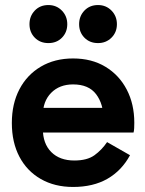

<svg xmlns="http://www.w3.org/2000/svg" viewBox="-20 -732 577 762"><path d="M270 10Q197 10 142 -21.5Q87 -53 57 -110Q27 -167 27 -244Q27 -320 57 -377.5Q87 -435 142 -467.5Q197 -500 270 -500Q344 -500 398.5 -467Q453 -434 483 -376.5Q513 -319 513 -245Q513 -234 512.5 -223.5Q512 -213 510 -206H134V-304H411L391 -257Q391 -319 361.5 -358Q332 -397 270 -397Q216 -397 183 -363.5Q150 -330 150 -274V-221Q150 -162 183.5 -128.5Q217 -95 275 -95Q326 -95 355 -116Q384 -137 405 -168L496 -116Q463 -55 406.5 -22.5Q350 10 270 10ZM97 -636Q97 -668 118 -690Q139 -712 172 -712Q204 -712 225.5 -690Q247 -668 247 -636Q247 -604 226 -582.5Q205 -561 172 -561Q139 -561 118 -582.5Q97 -604 97 -636ZM294 -636Q294 -668 315 -690Q336 -712 369 -712Q401 -712 422.5 -690Q444 -668 444 -636Q444 -604 422.5 -582.5Q401 -561 369 -561Q336 -561 315 -582.5Q294 -604 294 -636Z"/></svg>

Font: Gabarito SemiBold
Style: Regular
Weight: 600
Designer: Leandro Assis / Alvaro Franca / Felipe Casaprima
Foundry: Naipe Foundry
Version: Version 1.000